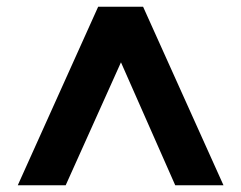

<svg xmlns="http://www.w3.org/2000/svg" viewBox="-20 -720 720 573"><path d="M341 -534 503 -167H647L407 -700H273L33 -167H176Z"/></svg>

Font: Malmofest SemiBold
Style: Regular
Weight: 600
Designer: Jonny Pinhorn (Poppins), Kolossal
Version: Version 1.004;Glyphs 3.1.2 (3151)